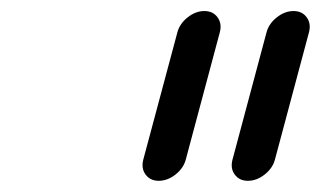

<svg xmlns="http://www.w3.org/2000/svg" viewBox="-20 -897 581 348"><path d="M316.7 -607.7Q312.5 -592 298.1 -580.7Q283.7 -569.3 267.8 -569.3Q252.2 -569.3 243.9 -580.6Q235.6 -591.8 239.7 -607.7L301.5 -838.4Q305.7 -854.2 320.2 -865.6Q334.7 -877 350.3 -877Q366 -877 374.3 -865.6Q382.6 -854.2 378.4 -838.4ZM478.3 -607.7Q474.1 -592 459.7 -580.7Q445.3 -569.3 429.4 -569.3Q413.8 -569.3 405.5 -580.6Q397.2 -591.8 401.4 -607.7L463.1 -838.4Q467.3 -854.2 481.8 -865.6Q496.3 -877 512 -877Q527.6 -877 535.9 -865.6Q544.2 -854.2 540 -838.4Z"/></svg>

Font: Tecnico
Style: GruesoInclinado
Weight: 700
Italic angle: -15°
Version: Version 1.3